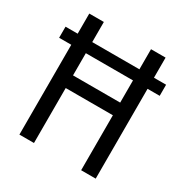

<svg xmlns="http://www.w3.org/2000/svg" viewBox="-162 -829 923 959"><g transform="rotate(30 300.0 -349.0)"><path d="M436 -317H164V0H80V-518H10V-582H80V-698H164V-582H436V-698H520V-582H590V-518H520V0H436ZM436 -390V-518H164V-390Z"/></g></svg>

Font: iA Writer Duo V
Style: Regular
Weight: 400
Designer: Mike Abbink, Paul van der Laan, Pieter van Rosmalen, Oliver Reichenstein
Foundry: Information Architects Inc.
Version: Version 2.000